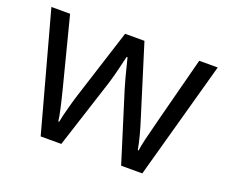

<svg xmlns="http://www.w3.org/2000/svg" viewBox="-94 -678 965 820"><g transform="rotate(20 389.0 -267.5)"><path d="M522.9 0 424.8 -314Q415.5 -342.8 390.1 -444.8H386.2Q366.7 -359.4 352.1 -313L251 0H157.2L11.2 -535.2H96.2Q147.9 -333.5 175 -228Q202.1 -122.6 206.1 -85.9H210Q215.3 -113.8 227.3 -158Q239.3 -202.1 248 -228L346.2 -535.2H434.1L529.8 -228Q557.1 -144 566.9 -86.9H570.8Q572.8 -104.5 581.3 -141.1Q589.8 -177.7 683.1 -535.2H767.1L619.1 0Z"/></g></svg>

Font: f02034202
Style: Regular
Weight: 400
Foundry: Ascender Corporation
Version: Version 1.10